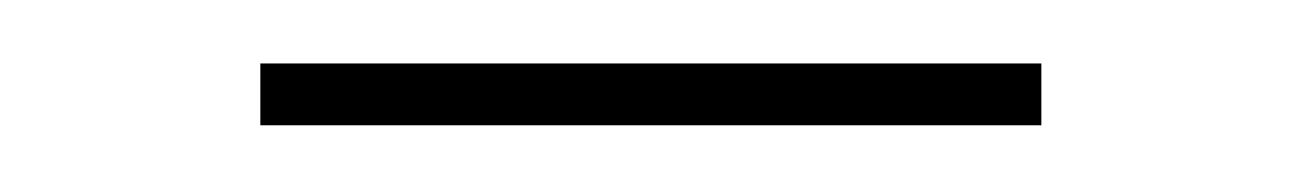

<svg xmlns="http://www.w3.org/2000/svg" viewBox="-20 -304 400 59"><path d="M60 -265.5V-284.5H300V-265.5Z"/></svg>

Font: Bodoni Moda 11pt
Style: Bold
Weight: 700
Designer: Owen Earl
Foundry: indestructible type
Version: Version 2.004